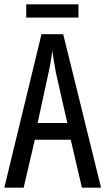

<svg xmlns="http://www.w3.org/2000/svg" viewBox="-20 -873 490 893"><path d="M361 0 309 -223H142L90 0H0L173 -714H274L450 0ZM240 -535Q235 -563 230.5 -589Q226 -615 223 -638Q218 -590 206 -536L155 -301H293ZM345 -853V-791H102V-853Z"/></svg>

Font: Noto Sans Gurmukhi ExtraCondensed
Style: Regular
Weight: 400
Width: 2
Designer: Jelle Bosma - Monotype Design Team
Foundry: Monotype Imaging Inc.
Version: Version 2.004; ttfautohint (v1.8.4.7-5d5b)